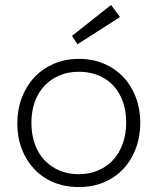

<svg xmlns="http://www.w3.org/2000/svg" viewBox="-20 -746 637 776"><path d="M299 10Q243 10 197 -9Q151 -28 118.5 -62.5Q86 -97 68 -144Q50 -191 50 -247Q50 -303 68 -350.5Q86 -398 118.5 -433Q151 -468 197 -488Q243 -508 299 -508Q355 -508 400.5 -488.5Q446 -469 478.5 -434.5Q511 -400 529 -352.5Q547 -305 547 -250Q547 -194 529 -146Q511 -98 478.5 -63.5Q446 -29 400.5 -9.5Q355 10 299 10ZM299 -456Q255 -456 220 -441Q185 -426 159.5 -399Q134 -372 120.5 -334Q107 -296 107 -250Q107 -203 120.5 -164.5Q134 -126 159.5 -99Q185 -72 220 -57Q255 -42 299 -42Q342 -42 377.5 -57.5Q413 -73 438 -100.5Q463 -128 476.5 -166.5Q490 -205 490 -252Q490 -298 476.5 -335.5Q463 -373 438 -400Q413 -427 377.5 -441.5Q342 -456 299 -456ZM271 -601 429 -726 465 -677 293 -567Z"/></svg>

Font: Snippet
Style: Regular
Weight: 400
Designer: Gesine Todt
Foundry: Gesine Todt
Version: Version 1.000